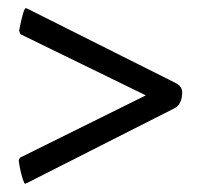

<svg xmlns="http://www.w3.org/2000/svg" viewBox="-20 -440 496 475"><path d="M42 14.6Q40 14.6 36.1 2.4Q32.2 -9.8 29.3 -24.4Q26.4 -39.1 26.4 -43.9L29.3 -49.8L340.8 -204.1L30.3 -355.5L27.3 -364.3Q38.1 -419.9 43.9 -419.9L48.8 -418L413.1 -235.4Q430.7 -226.6 430.7 -211.9Q430.7 -183.6 413.1 -172.9L46.9 12.7Q41 14.6 42 14.6Z"/></svg>

Font: Crimson Text
Style: Bold
Weight: 700
Designer: Sebastian Kosch
Foundry: Sebastian Kosch
Version: Version 1.100